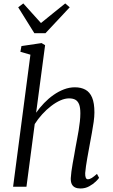

<svg xmlns="http://www.w3.org/2000/svg" viewBox="-20 -1062 640 1092"><path d="M437.5 10Q419.5 10 407 4Q394.5 -2 388.2 -14.8Q382 -27.5 382.5 -48.5Q383.5 -65 386.2 -86.5Q389 -108 393.2 -131.5Q397.5 -155 401.8 -178.5Q406 -202 409.5 -223Q413.5 -245 418.2 -269.5Q423 -294 427.2 -319.8Q431.5 -345.5 434.2 -370.5Q437 -395.5 437 -417.5Q437 -450.5 429.8 -468.8Q422.5 -487 408.5 -494.8Q394.5 -502.5 372.5 -502.5Q349.5 -502.5 323.5 -491Q297.5 -479.5 270.8 -459Q244 -438.5 220 -412Q196 -385.5 177.5 -356.5L130.5 0H54.5L153 -751L96 -767.5L102 -800L216.5 -817L236.5 -805L185.5 -421Q205.5 -449.5 230.8 -475.8Q256 -502 284.5 -522Q313 -542 343.8 -553.8Q374.5 -565.5 406 -565.5Q440.5 -565.5 465.5 -552Q490.5 -538.5 503.8 -507.2Q517 -476 517 -422.5Q517 -399.5 512.8 -368.8Q508.5 -338 502.5 -305.8Q496.5 -273.5 491.5 -246Q488 -227 484 -205Q480 -183 476 -160.5Q472 -138 469 -116.8Q466 -95.5 464.5 -77.5Q464 -60.5 467.8 -51.5Q471.5 -42.5 479.5 -42.5Q490.5 -42.5 502.2 -50Q514 -57.5 531.5 -73L543.5 -50.5Q539.5 -44 524.8 -29.5Q510 -15 487.5 -2.5Q465 10 437.5 10ZM175.5 -873 83.5 -1020.5 112.5 -1042.5Q137.5 -1015 162.5 -987Q187.5 -959 213 -931Q247 -959 281.8 -986.8Q316.5 -1014.5 351 -1042.5L376.5 -1020.5L238.5 -873Z"/></svg>

Font: Merriweather 24pt Light
Style: Italic
Weight: 300
Italic angle: -7.8°
Version: Version 2.101